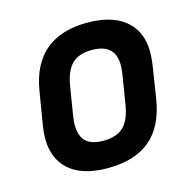

<svg xmlns="http://www.w3.org/2000/svg" viewBox="-82 -584 671 676"><g transform="rotate(-15 253.0 -246.0)"><path d="M230.5 11Q128.6 11 80.5 -41.8Q32.3 -94.7 48.1 -191.8L68.3 -314.1Q99.3 -502.7 293.1 -502.7Q393.5 -502.7 442.7 -450.8Q492 -398.9 476.6 -300.1L458 -180.2Q442.3 -83.3 385.9 -36.1Q329.5 11 230.5 11ZM240.7 -86.2Q289.4 -86.2 314.5 -110.4Q339.5 -134.6 348.5 -189.7L365.3 -293.8Q374.9 -351.8 354.2 -378.6Q333.5 -405.5 283.7 -405.5Q235.4 -405.5 210.6 -381.1Q185.8 -356.7 176.8 -302.2L159.7 -196.9Q151.1 -141.5 170.5 -113.8Q190 -86.2 240.7 -86.2Z"/></g></svg>

Font: Sofia Sans Semi Condensed
Style: Italic
Weight: 400
Italic angle: -9°
Designer: Botio Nikoltchev, Ani Petrova
Foundry: lettersoup
Version: Version 4.101